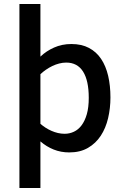

<svg xmlns="http://www.w3.org/2000/svg" viewBox="-20 -747 623 960"><path d="M532.2 -259.8Q532.2 -206.1 520.5 -156.2Q508.8 -106.4 483.9 -68.4Q459 -30.3 419.9 -7.6Q380.9 15.1 326.2 15.1Q284.7 15.1 248.5 0.7Q212.4 -13.7 182.1 -40V192.9H77.1V-727.1H182.1V-463.9Q210.9 -491.7 250.5 -509.3Q290 -526.9 336.9 -526.9Q388.2 -526.9 425 -507.3Q461.9 -487.8 485.6 -452.4Q509.3 -417 520.8 -367.9Q532.2 -318.8 532.2 -259.8ZM423.8 -257.8Q423.8 -344.2 395.3 -389.2Q366.7 -434.1 311 -434.1Q293.5 -434.1 275.6 -429.4Q257.8 -424.8 241.2 -416.7Q224.6 -408.7 209.5 -398.2Q194.3 -387.7 182.1 -376V-127.9Q193.8 -117.7 207.8 -108.6Q221.7 -99.6 237.3 -92.8Q252.9 -85.9 269.5 -82Q286.1 -78.1 303.2 -78.1Q327.6 -78.1 349.6 -88.4Q371.6 -98.6 387.9 -120.4Q404.3 -142.1 414.1 -176Q423.8 -210 423.8 -257.8Z"/></svg>

Font: Lorenzo Sans Medium
Style: Regular
Weight: 500
Foundry: Intel Corporation
Version: Version 1.00; ttfautohint (v1.5)